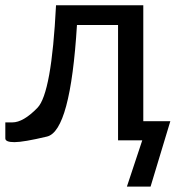

<svg xmlns="http://www.w3.org/2000/svg" viewBox="-20 -527 671 721"><path d="M518.1 -507.3V-71.8H619.6L545.4 173.8H456.5L514.2 0H423.3V-433.1H269Q244.6 -35.2 156.5 -14.2Q68.4 6.8 34.2 6.8Q0 6.8 0 -7.3V-67.4H26.4Q67.4 -67.4 120.6 -122.1Q173.8 -176.8 190.4 -507.3Z"/></svg>

Font: Lato-Medium
Style: Regular
Weight: 500
Designer: Lukasz Dziedzic
Foundry: tyPoland Lukasz Dziedzic
Version: Version 2.006; 2014-01-15